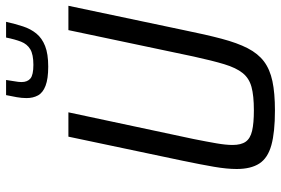

<svg xmlns="http://www.w3.org/2000/svg" viewBox="-170 -768 946 647"><g transform="rotate(-90 303.5 -445.0)"><path d="M254 8Q181 8 137.5 -4Q94 -16 75.5 -44.5Q57 -73 57 -121Q57 -154 64.5 -197.5Q72 -241 84 -299L166 -688H248L158 -266Q149 -221 143.5 -189Q138 -157 138 -135Q138 -106 149 -90.5Q160 -75 185.5 -69Q211 -63 255 -63Q304 -63 333.5 -71Q363 -79 380.5 -101Q398 -123 410 -162.5Q422 -202 436 -266L525 -688H607L525 -299Q510 -225 496 -172Q482 -119 464 -84Q446 -49 419.5 -29Q393 -9 353 -0.5Q313 8 254 8ZM402 -756Q361 -756 337.5 -765Q314 -774 305 -790.5Q296 -807 296 -829Q296 -845 299 -862Q302 -879 306 -898H357Q355 -882 352.5 -869Q350 -856 350 -846Q350 -826 362 -816Q374 -806 408 -806Q443 -806 460.5 -816.5Q478 -827 486 -847.5Q494 -868 500 -898H553Q546 -867 537.5 -841Q529 -815 513.5 -796Q498 -777 471.5 -766.5Q445 -756 402 -756Z"/></g></svg>

Font: Saira SemiCondensed
Style: Italic
Weight: 400
Width: 4
Italic angle: -12°
Designer: Hector Gatti with collaboration of the Omnibus-Type team
Foundry: Omnibus-Type
Version: Version 1.101